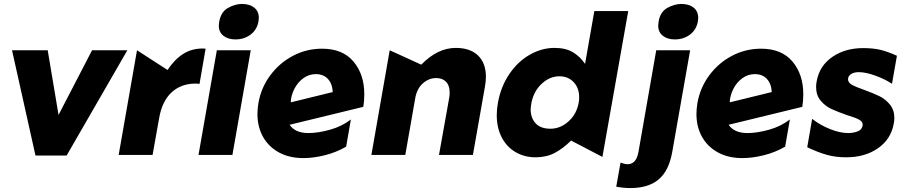

<svg xmlns="http://www.w3.org/2000/svg" viewBox="-20 -786 4604 974"><path d="M626 -531H447L277 -203L222 -531H41L160 3H318Z M1009 -540Q952 -540 908.5 -512Q865 -484 830 -431L675 -531L582 0H754L787 -185Q802 -273 850.5 -317.5Q899 -362 972 -362Q984 -362 992 -360L1023 -539Q1019 -540 1009 -540Z M1252 -531H1080L987 0H1159ZM1092 -676Q1090 -662 1090 -656Q1090 -623 1113.5 -604.5Q1137 -586 1174 -586Q1218 -586 1250.5 -610Q1283 -634 1291 -676Q1293 -690 1293 -695Q1293 -729 1269.5 -747.5Q1246 -766 1207 -766Q1173 -766 1137 -746Q1101 -726 1092 -676Z M1544 -111Q1478 -111 1449 -153L1823 -244Q1828 -272 1828 -308Q1828 -409 1773 -474Q1718 -539 1614 -539Q1535 -539 1466.5 -503Q1398 -467 1351.5 -404.5Q1305 -342 1291 -264Q1286 -232 1286 -208Q1286 -142 1314.5 -91.5Q1343 -41 1395.5 -12.5Q1448 16 1519 16Q1570 16 1628 1.5Q1686 -13 1736 -42L1760 -180Q1715 -145 1654.5 -128Q1594 -111 1544 -111ZM1582 -410Q1621 -410 1643.5 -385.5Q1666 -361 1668 -319L1456 -267L1455 -270Q1457 -303 1473.5 -335.5Q1490 -368 1518.5 -389Q1547 -410 1582 -410Z M2445 -396Q2445 -466 2405 -504.5Q2365 -543 2292 -543Q2200 -543 2117 -458L1957 -531L1864 0H2036L2087 -291Q2096 -338 2126 -364Q2156 -390 2193 -390Q2224 -390 2242.5 -371.5Q2261 -353 2261 -317Q2261 -300 2259 -291L2207 0H2379L2440 -346Q2445 -376 2445 -396Z M3167 -730H2995L2948 -462Q2922 -500 2885.5 -521.5Q2849 -543 2793 -543Q2729 -543 2668.5 -509Q2608 -475 2564.5 -411.5Q2521 -348 2506 -265Q2500 -232 2500 -202Q2500 -137 2525.5 -88.5Q2551 -40 2596 -14Q2641 12 2697 12Q2752 12 2794.5 -10.5Q2837 -33 2877 -73L3036 10ZM2672 -231Q2672 -241 2676 -265Q2688 -324 2728.5 -361.5Q2769 -399 2818 -399Q2862 -399 2890 -369.5Q2918 -340 2918 -293Q2918 -276 2916 -267Q2906 -208 2864.5 -170.5Q2823 -133 2772 -133Q2722 -133 2697 -160.5Q2672 -188 2672 -231Z M3178 168Q3269 168 3321 124.5Q3373 81 3390 -14L3481 -531H3309L3219 -16Q3208 47 3164 47Q3149 47 3128 39L3106 161Q3143 168 3178 168ZM3321 -676Q3319 -662 3319 -656Q3319 -623 3342.5 -604.5Q3366 -586 3403 -586Q3447 -586 3479.5 -610Q3512 -634 3520 -676Q3522 -688 3522 -694Q3522 -729 3498.5 -747.5Q3475 -766 3436 -766Q3402 -766 3365.5 -746Q3329 -726 3321 -676Z M3771 -111Q3705 -111 3676 -153L4050 -244Q4055 -272 4055 -308Q4055 -409 4000 -474Q3945 -539 3841 -539Q3762 -539 3693.5 -503Q3625 -467 3578.5 -404.5Q3532 -342 3518 -264Q3513 -232 3513 -208Q3513 -142 3541.5 -91.5Q3570 -41 3622.5 -12.5Q3675 16 3746 16Q3797 16 3855 1.5Q3913 -13 3963 -42L3987 -180Q3942 -145 3881.5 -128Q3821 -111 3771 -111ZM3809 -410Q3848 -410 3870.5 -385.5Q3893 -361 3895 -319L3683 -267L3682 -270Q3684 -303 3700.5 -335.5Q3717 -368 3745.5 -389Q3774 -410 3809 -410Z M4283 -111Q4241 -111 4190 -131.5Q4139 -152 4100 -183L4075 -39Q4130 -13 4174.5 -0.5Q4219 12 4272 12Q4368 12 4434 -34Q4500 -80 4514 -159Q4517 -174 4517 -187Q4517 -228 4494.5 -255.5Q4472 -283 4441.5 -298Q4411 -313 4364 -330Q4321 -345 4301.5 -356Q4282 -367 4282 -384Q4282 -400 4297 -410Q4312 -420 4337 -420Q4371 -420 4420 -402.5Q4469 -385 4505 -361L4530 -503Q4484 -524 4447 -533Q4410 -542 4359 -542Q4267 -542 4202 -497Q4137 -452 4123 -374Q4120 -359 4120 -345Q4120 -303 4143 -275.5Q4166 -248 4197 -233.5Q4228 -219 4277 -202Q4321 -189 4340 -178Q4359 -167 4356 -149Q4352 -127 4329.5 -119Q4307 -111 4283 -111Z"/></svg>

Font: Geom ExtraBold
Style: Bold Italic
Weight: 800
Italic angle: -10°
Version: Version 1.102